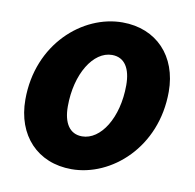

<svg xmlns="http://www.w3.org/2000/svg" viewBox="-64 -574 662 652"><g transform="rotate(10 266.5 -248.5)"><path d="M223 12C360 12 503 -112 503 -304C503 -427 425 -509 308 -509C171 -509 28 -386 28 -194C28 -70 106 12 223 12ZM239 -104C196 -104 174 -139 174 -196C174 -309 228 -394 292 -394C336 -394 357 -358 357 -301C357 -188 303 -104 239 -104Z"/></g></svg>

Font: Source Sans Pro
Style: Bold Italic
Weight: 700
Italic angle: -11°
Designer: Paul D. Hunt
Foundry: Adobe Systems Incorporated
Version: Version 3.006;hotconv 1.0.111;makeotfexe 2.5.65597